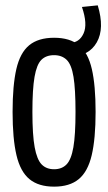

<svg xmlns="http://www.w3.org/2000/svg" viewBox="-20 -687 404 717"><path d="M27 -269Q27 -368 41 -429Q55 -490 89 -518Q123 -546 182 -546Q241 -546 275 -518Q309 -490 323 -429Q337 -368 337 -269Q337 -169 322.5 -107.5Q308 -46 274 -18Q240 10 182 10Q124 10 90 -18Q56 -46 41.5 -107.5Q27 -169 27 -269ZM101 -269Q101 -183 109.5 -137Q118 -91 135.5 -73Q153 -55 182 -55Q211 -55 228.5 -73Q246 -91 254 -137Q262 -183 262 -269Q262 -354 254.5 -400Q247 -446 229 -463.5Q211 -481 182 -481Q152 -481 134.5 -463.5Q117 -446 109 -400Q101 -354 101 -269ZM234 -477V-527H240Q276 -527 292 -562Q308 -597 286 -661L345 -667Q371 -581 341.5 -529Q312 -477 244 -477Z"/></svg>

Font: Georama Condensed
Style: Regular
Weight: 400
Width: 3
Designer: Jean-Baptiste Levee
Foundry: Production Type
Version: Version 1.000